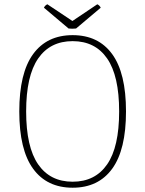

<svg xmlns="http://www.w3.org/2000/svg" viewBox="-20 -864 678 896"><path d="M70 -344Q70 -523 134.5 -611.5Q199 -700 319 -700Q439 -700 503.5 -611.5Q568 -523 568 -344Q568 -165 503.5 -76.5Q439 12 319 12Q199 12 134.5 -76.5Q70 -165 70 -344ZM536 -344Q536 -510 480 -591Q424 -672 319 -672Q214 -672 158 -591Q102 -510 102 -344Q102 -178 158 -97Q214 -16 319 -16Q424 -16 480 -97Q536 -178 536 -344ZM317 -730Q306 -730 300 -731L185 -828Q190 -839 201 -844L318 -766L434 -844Q445 -839 450 -828L335 -731Q329 -730 317 -730Z"/></svg>

Font: Arima Madurai Thin
Style: Regular
Weight: 250
Designer: Joana Correia and Natanael Gama
Foundry: NDISCOVER
Version: Version 1.019; ttfautohint (v1.5) -l 7 -r 28 -G 50 -x 13 -D 